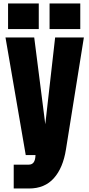

<svg xmlns="http://www.w3.org/2000/svg" viewBox="-20 -1073 509 1093"><path d="M355.5 -222.7Q338.9 -117.2 286.6 -58.6Q234.4 0 145.5 0H58.1V-135.7H143.6Q162.1 -135.7 171.6 -148.7Q181.2 -161.6 182.1 -190.4H126.5L11.2 -859.9H174.8L237.8 -365.7L293.9 -859.9H457.5ZM200.7 -907.7H25.9V-1053.2H200.7ZM437 -907.7H262.2V-1053.2H437Z"/></svg>

Font: Anton
Style: Regular
Weight: 400
Designer: Vernon Adams, Tural Alisoy
Foundry: Vernon Adams
Version: Version 2.300